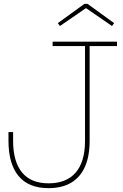

<svg xmlns="http://www.w3.org/2000/svg" viewBox="-20 -968 637 996"><path d="M232 8Q128 8 76 -55.2Q24 -118.5 24 -237V-283H48V-237Q48 -130 94.2 -73.5Q140.5 -17 232 -17Q324.5 -17 372.8 -73Q421 -129 421 -237V-729H253V-752H587V-729H445V-237Q445 -158.5 421 -103.8Q397 -49 349.5 -20.5Q302 8 232 8ZM434 -948 572 -848 561 -833 426 -926 291 -833 280 -848 418 -948Z"/></svg>

Font: Hepta Slab ExtraLight
Style: Regular
Weight: 200
Designer: Michael LaGattuta
Foundry: Michael LaGattuta
Version: Version 1.100